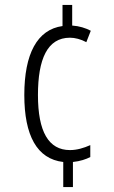

<svg xmlns="http://www.w3.org/2000/svg" viewBox="-20 -744 460 774"><path d="M271 -641V-724H232V-639C130 -625 78 -527 78 -361C78 -198 129 -103 235 -91V10H274V-91C303 -94 327 -102 344 -111V-159C317 -147 290 -139 262 -139C176 -139 133 -213 133 -361C133 -506 171 -592 262 -592C282 -592 306 -586 328 -574L346 -620C325 -631 300 -639 271 -641Z"/></svg>

Font: Noto Sans Khmer UI ExtraCondensed Light
Style: Regular
Weight: 300
Width: 2
Designer: Danh Hong and the Monotype Design Team
Foundry: Monotype Imaging Inc.
Version: Version 2.002